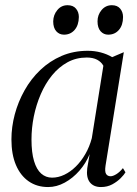

<svg xmlns="http://www.w3.org/2000/svg" viewBox="-20 -726 538 756"><path d="M395.5 -73.5Q392 -50 397.8 -41Q403.5 -32 415.5 -32Q424.5 -32 437.8 -40Q451 -48 464 -64L474 -47.5Q469 -38.5 455.5 -24.8Q442 -11 422.2 -0.2Q402.5 10.5 377.5 10.5Q348.5 10.5 333.8 -8.2Q319 -27 323.5 -63.5L333 -119Q318.5 -83.5 292.8 -54Q267 -24.5 235 -7Q203 10.5 169.5 10.5Q125.5 10.5 93 -12Q60.5 -34.5 42.8 -76.2Q25 -118 25 -177Q25 -226 38.2 -275.8Q51.5 -325.5 76.8 -370.5Q102 -415.5 138.8 -450.5Q175.5 -485.5 222.5 -505.8Q269.5 -526 325.5 -526Q352.5 -526 377 -519.5Q401.5 -513 421.5 -501L467.5 -520.5ZM387 -467Q379 -482 362.5 -490.8Q346 -499.5 321.5 -499.5Q280 -499.5 245.8 -480.8Q211.5 -462 185 -429.5Q158.5 -397 140.5 -355.2Q122.5 -313.5 113.2 -267.8Q104 -222 104 -176.5Q104 -125.5 114 -92Q124 -58.5 142.2 -42.5Q160.5 -26.5 185 -26.5Q209.5 -26.5 233.5 -38Q257.5 -49.5 278.8 -70.5Q300 -91.5 316.2 -119.8Q332.5 -148 341.5 -182ZM232 -589.5Q213.5 -589.5 201.5 -603Q189.5 -616.5 189.5 -642Q190 -667.5 205.8 -686.5Q221.5 -705.5 246 -705.5Q268 -705.5 279.2 -692Q290.5 -678.5 290.5 -659Q290 -627 273.8 -608.2Q257.5 -589.5 232 -589.5ZM406 -589.5Q388 -589.5 376 -603Q364 -616.5 364 -642Q364 -667.5 380 -686.5Q396 -705.5 420.5 -705.5Q442 -705.5 453.2 -692Q464.5 -678.5 464.5 -659Q464.5 -627 448.2 -608.2Q432 -589.5 406 -589.5Z"/></svg>

Font: Merriweather 120pt Light
Style: Italic
Weight: 300
Italic angle: -7.8°
Version: Version 2.101